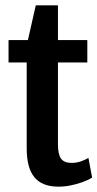

<svg xmlns="http://www.w3.org/2000/svg" viewBox="-20 -690 365 719"><path d="M199 9Q138 9 109 -26Q80 -61 80 -134V-520L114 -670H197V-150Q197 -112 208.5 -96Q220 -80 248 -80Q265 -80 281 -85Q297 -90 311 -99L325 -25Q309 -15 287.5 -7.5Q266 0 244 4.5Q222 9 199 9ZM12 -540H307V-456H12Z"/></svg>

Font: Pathway Extreme Condensed SemiBold
Style: Regular
Weight: 600
Width: 3
Version: Version 1.001;gftools[0.9.26]